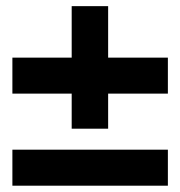

<svg xmlns="http://www.w3.org/2000/svg" viewBox="-20 -586 575 612"><path d="M208.5 -287.6H19.5V-402.3H208.5V-566.4H324.7V-402.3H515.1V-287.6H324.7V-175.8H208.5ZM19.5 -108.9H515.1V5.9H19.5Z"/></svg>

Font: Reddit Sans
Style: Bold
Weight: 700
Designer: Stephen Hutchings
Foundry: Reddit
Version: Version 1.013